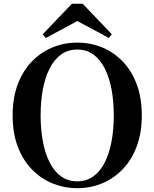

<svg xmlns="http://www.w3.org/2000/svg" viewBox="-20 -987 825 1026"><path d="M421.9 -967 577.5 -803.8 561.9 -784.1 353.1 -896.1H433.2L224.9 -784.1L208.5 -803.8L364.1 -967ZM392.9 18.6Q324.2 18.6 261.8 -6.5Q199.5 -31.6 151.1 -81Q102.7 -130.4 75.1 -202.8Q47.6 -275.2 47.6 -370.5Q47.6 -464.8 75.1 -537.3Q102.7 -609.9 151.1 -659.3Q199.5 -708.6 261.8 -734Q324.2 -759.4 392.9 -759.4Q462.5 -759.4 524.4 -734.3Q586.3 -709.2 634.4 -659.8Q682.6 -610.4 710.1 -537.9Q737.7 -465.3 737.7 -370.5Q737.7 -276.2 710.1 -203.4Q682.6 -130.6 634.4 -81.3Q586.3 -31.9 524.4 -6.6Q462.5 18.6 392.9 18.6ZM392.9 -18Q442.6 -18 479.3 -44.8Q515.9 -71.5 540 -119.4Q564.1 -167.3 576.1 -231.5Q588 -295.6 588 -370.5Q588 -445.3 576.1 -509.2Q564.1 -573 540 -620.8Q515.9 -668.7 479.3 -695.5Q442.6 -722.2 392.9 -722.2Q343.1 -722.2 306.2 -695.5Q269.3 -668.7 245.1 -620.8Q220.9 -573 209 -509.2Q197 -445.3 197 -370.5Q197 -295.6 209 -231.5Q220.9 -167.3 245.1 -119.4Q269.3 -71.5 306.2 -44.8Q343.1 -18 392.9 -18Z"/></svg>

Font: Noto Serif SC
Style: Regular
Weight: 200
Designer: Ryoko NISHIZUKA 西塚涼子 (kana & ideographs); Frank Grießhammer (Latin, Greek & Cyrillic); Wenlong ZHANG 张文龙 (bopomofo); San
Foundry: Adobe
Version: Version 2.001;hotconv 1.1.0;makeotfexe 2.6.0